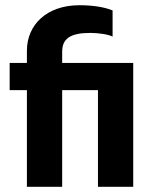

<svg xmlns="http://www.w3.org/2000/svg" viewBox="-20 -715 587 735"><path d="M83 0H218V-370H355V0H490V-474H218V-517C218 -567 249 -589 326 -589C353 -589 394 -584 411 -575V-675C380 -688 335 -695 284 -695C159 -695 83 -620 83 -521V-474H17V-370H83Z"/></svg>

Font: Kanit Medium
Style: Regular
Weight: 500
Designer: Katatrad Team
Foundry: CadsonDemak
Version: Version 1.000;PS 001.000;hotconv 1.0.88;makeotf.lib2.5.64775